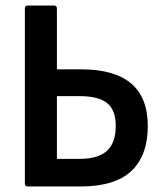

<svg xmlns="http://www.w3.org/2000/svg" viewBox="-20 -675 590 695"><path d="M81 0Q70 0 70 -11V-644Q70 -655 81 -655H175Q186 -655 186 -644V-424H274Q515 -424 515 -219Q515 -112 455.5 -56Q396 0 271 0ZM186 -100H270Q335 -100 367 -129Q399 -158 399 -219Q399 -277 367.5 -302Q336 -327 269 -327H186Z"/></svg>

Font: Sofia Sans Semi Condensed
Style: Bold
Weight: 700
Designer: Botio Nikoltchev, Ani Petrova
Foundry: lettersoup
Version: Version 4.100; ttfautohint (v1.8.4.7-5d5b)